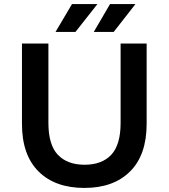

<svg xmlns="http://www.w3.org/2000/svg" viewBox="-20 -914 829 944"><path d="M395 10Q251 10 169.5 -71Q88 -152 88 -305V-700H218V-310Q218 -202 264.5 -153Q311 -104 396 -104Q481 -104 527 -153Q573 -202 573 -310V-700H701V-305Q701 -152 619.5 -71Q538 10 395 10ZM441 -757 521 -894H646L539 -757ZM253 -757 334 -894H459L351 -757Z"/></svg>

Font: Montserrat SemiBold
Style: Regular
Weight: 600
Designer: Julieta Ulanovsky
Foundry: Julieta Ulanovsky
Version: Version 9.000; ttfautohint (v1.8.4.7-5d5b)